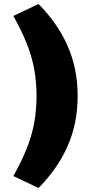

<svg xmlns="http://www.w3.org/2000/svg" viewBox="-20 -744 529 962"><path d="M173 198 47 138Q89 63 114.5 -1.5Q140 -66 151.5 -129Q163 -192 163 -263Q163 -334 151.5 -397Q140 -460 114.5 -524.5Q89 -589 47 -664L173 -724Q269 -627 319 -513.5Q369 -400 369 -263Q369 -126 319 -12.5Q269 101 173 198Z"/></svg>

Font: Nunito Sans 10pt Expanded Black
Style: Regular
Weight: 900
Width: 7
Designer: Vernon Adams
Foundry: Vernon Adams
Version: Version 3.101;gftools[0.9.27]